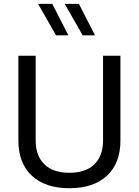

<svg xmlns="http://www.w3.org/2000/svg" viewBox="-20 -971 720 996"><path d="M514.6 -681.9V-241.9Q514.6 -163.3 469.8 -119Q425 -74.7 340 -74.7Q254.9 -74.7 210 -119Q165 -163.3 165 -241.9V-681.9H75.4V-241.7Q75.4 -124.2 145.3 -59.4Q215.1 5.4 339.8 5.4Q464.8 5.4 534.8 -59.4Q604.7 -124.2 604.7 -241.7V-681.9ZM472.9 -787.6 389.4 -950.9H315.7L408.9 -787.6ZM334.7 -787.6 251.2 -950.9H177.5L270.8 -787.6Z"/></svg>

Font: Estedad-FD-VF Thin
Style: Regular
Weight: 100
Designer: Amin Abedi
Version: Version 5.0